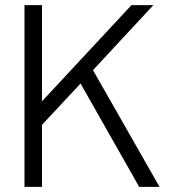

<svg xmlns="http://www.w3.org/2000/svg" viewBox="-20 -725 659 745"><path d="M106 -201V-332H143L490 -705H575L328 -439L316 -426ZM75 0V-705H143V0ZM520 0 267 -446 319 -491 599 0Z"/></svg>

Font: TikTok Sans Light
Style: Regular
Weight: 300
Version: Version 4.000